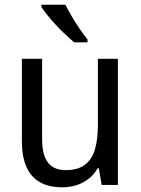

<svg xmlns="http://www.w3.org/2000/svg" viewBox="-20 -786 599 816"><path d="M481 -536V0H412L400 -71H395Q380 -44 356.5 -26Q333 -8 305 1Q277 10 245 10Q187 10 149 -12Q111 -34 92 -77.5Q73 -121 73 -186V-536H159V-195Q159 -128 183.5 -95.5Q208 -63 259 -63Q310 -63 340 -85Q370 -107 383 -149.5Q396 -192 396 -255V-536ZM258 -766Q269 -744 285 -716.5Q301 -689 319 -663Q337 -637 352 -618V-606H295Q279 -620 258.5 -639Q238 -658 218 -679.5Q198 -701 181.5 -721.5Q165 -742 156 -756V-766Z"/></svg>

Font: Noto Sans Arabic SemiCondensed
Style: Regular
Weight: 400
Width: 4
Designer: Monotype Design Team, Nadine Chahine, Nizar Qandah and Khaled Hosny
Foundry: Monotype Imaging Inc.
Version: Version 2.012